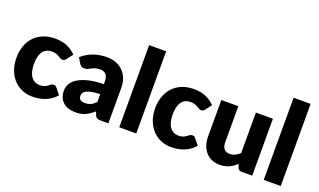

<svg xmlns="http://www.w3.org/2000/svg" viewBox="-77 -1192 2734 1644"><g transform="rotate(20 1290.0 -370.0)"><path d="M433.5 -395.5Q426.5 -387 420 -382Q413.5 -377 401.5 -377Q390 -377 380.8 -382.5Q371.5 -388 360 -394.8Q348.5 -401.5 333 -407Q317.5 -412.5 294.5 -412.5Q266 -412.5 245.2 -402Q224.5 -391.5 211 -372Q197.5 -352.5 191 -324.2Q184.5 -296 184.5 -260.5Q184.5 -186 213.2 -146Q242 -106 292.5 -106Q319.5 -106 335.2 -112.8Q351 -119.5 362 -127.8Q373 -136 382.2 -143Q391.5 -150 405.5 -150Q424 -150 433.5 -136.5L478.5 -81Q454.5 -53.5 428 -36.2Q401.5 -19 373.8 -9.2Q346 0.5 318 4.2Q290 8 263.5 8Q216 8 172.8 -10Q129.5 -28 96.8 -62.2Q64 -96.5 44.8 -146.5Q25.5 -196.5 25.5 -260.5Q25.5 -316.5 42.2 -365.2Q59 -414 91.8 -449.8Q124.5 -485.5 172.8 -506Q221 -526.5 284.5 -526.5Q345.5 -526.5 391.5 -507Q437.5 -487.5 474.5 -450Z M886.5 0Q864.5 0 853.2 -6Q842 -12 834.5 -31L823.5 -59.5Q804 -43 786 -30.5Q768 -18 748.8 -9.2Q729.5 -0.5 707.8 3.8Q686 8 659.5 8Q624 8 595 -1.2Q566 -10.5 545.8 -28.5Q525.5 -46.5 514.5 -73.2Q503.5 -100 503.5 -135Q503.5 -162.5 517.5 -191.5Q531.5 -220.5 566 -244.2Q600.5 -268 659 -284Q717.5 -300 806.5 -302V-324Q806.5 -369.5 787.8 -389.8Q769 -410 734.5 -410Q707 -410 689.5 -404Q672 -398 658.2 -390.5Q644.5 -383 631.5 -377Q618.5 -371 600.5 -371Q584.5 -371 573.5 -379Q562.5 -387 555.5 -398L527.5 -446.5Q574.5 -488 631.8 -508.2Q689 -528.5 754.5 -528.5Q801.5 -528.5 839.2 -513.2Q877 -498 903.2 -470.8Q929.5 -443.5 943.5 -406Q957.5 -368.5 957.5 -324V0ZM708.5 -94.5Q738.5 -94.5 761 -105Q783.5 -115.5 806.5 -139V-211Q760 -209 730 -203Q700 -197 682.5 -188Q665 -179 658.2 -167.5Q651.5 -156 651.5 -142.5Q651.5 -116 666 -105.2Q680.5 -94.5 708.5 -94.5Z M1211.5 -748.5V0H1056.5V-748.5Z M1697.5 -395.5Q1690.5 -387 1684 -382Q1677.5 -377 1665.5 -377Q1654 -377 1644.8 -382.5Q1635.5 -388 1624 -394.8Q1612.5 -401.5 1597 -407Q1581.5 -412.5 1558.5 -412.5Q1530 -412.5 1509.2 -402Q1488.5 -391.5 1475 -372Q1461.5 -352.5 1455 -324.2Q1448.5 -296 1448.5 -260.5Q1448.5 -186 1477.2 -146Q1506 -106 1556.5 -106Q1583.5 -106 1599.2 -112.8Q1615 -119.5 1626 -127.8Q1637 -136 1646.2 -143Q1655.5 -150 1669.5 -150Q1688 -150 1697.5 -136.5L1742.5 -81Q1718.5 -53.5 1692 -36.2Q1665.5 -19 1637.8 -9.2Q1610 0.5 1582 4.2Q1554 8 1527.5 8Q1480 8 1436.8 -10Q1393.5 -28 1360.8 -62.2Q1328 -96.5 1308.8 -146.5Q1289.5 -196.5 1289.5 -260.5Q1289.5 -316.5 1306.2 -365.2Q1323 -414 1355.8 -449.8Q1388.5 -485.5 1436.8 -506Q1485 -526.5 1548.5 -526.5Q1609.5 -526.5 1655.5 -507Q1701.5 -487.5 1738.5 -450Z M1953 -518.5V-189.5Q1953 -151 1970.5 -130Q1988 -109 2022 -109Q2047.5 -109 2069.8 -119.5Q2092 -130 2113 -149V-518.5H2268V0H2172Q2143 0 2134 -26L2124.5 -56Q2109.5 -41.5 2093.5 -29.8Q2077.5 -18 2059.2 -9.8Q2041 -1.5 2020 3.2Q1999 8 1974 8Q1931.5 8 1898.8 -6.8Q1866 -21.5 1843.5 -48Q1821 -74.5 1809.5 -110.5Q1798 -146.5 1798 -189.5V-518.5Z M2528 -748.5V0H2373V-748.5Z"/></g></svg>

Font: Lato Black
Style: Regular
Weight: 900
Designer: Lukasz Dziedzic
Foundry: tyPoland Lukasz Dziedzic
Version: Version 2.007; 2014-02-27